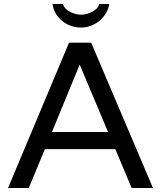

<svg xmlns="http://www.w3.org/2000/svg" viewBox="-20 -934 800 954"><path d="M376 -613 517 -278H238ZM634 0H740L433 -722H323L20 0H123L203 -193H553ZM241 -914C249 -848 311 -797 382 -797C451 -797 512 -848 523 -914H473C467 -883 419 -861 383 -861C347 -861 299 -883 293 -914Z"/></svg>

Font: Perun
Style: Regular
Weight: 400
Foundry: Copyright (c) Stefan Peev, Context Ltd, 2016
Version: Version 1.089